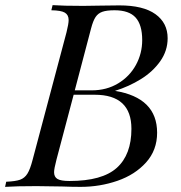

<svg xmlns="http://www.w3.org/2000/svg" viewBox="-53 -728 705 748"><path d="M559.1 -210.9Q559.1 -143.1 516.1 -95.2Q473.1 -47.4 404.8 -23.7Q336.4 0 261.2 0Q227.1 0 188 -1.5Q98.6 -2.9 88.9 -2.9Q9.3 -2.9 -33.2 0L-28.8 -20Q7.3 -21.5 25.1 -27.8Q43 -34.2 53.7 -51.3Q64.5 -68.4 74.2 -106L206.1 -602.1Q214.4 -635.3 214.4 -649.9Q214.4 -669.9 199.7 -678.7Q185.1 -687.5 147 -688L151.9 -708Q192.9 -705.1 271 -705.1Q292.5 -705.1 338.4 -706.1Q386.2 -707 412.1 -707Q504.9 -707 552.5 -672.9Q600.1 -638.7 600.1 -579.1Q600.1 -530.3 571.3 -489.5Q542.5 -448.7 496.1 -419.9Q449.7 -391.1 395 -374Q559.1 -347.2 559.1 -210.9ZM304.2 -376Q362.3 -376 407.2 -403.1Q452.1 -430.2 476.6 -475.1Q501 -520 501 -571.8Q501 -631.3 475.3 -659.7Q449.7 -688 393.1 -688Q362.8 -688 345.9 -682.1Q329.1 -676.3 319.3 -661.6Q309.6 -647 301.8 -617.2L238.3 -376ZM459 -226.1Q459 -358.9 315.9 -358.9H233.9L167 -106Q157.7 -70.3 157.7 -57.1Q157.7 -38.6 170.9 -30.8Q184.1 -22.9 217.8 -22.9Q345.2 -22.9 402.1 -74.2Q459 -125.5 459 -226.1Z"/></svg>

Font: TypoPRO Playfair Display SC
Style: Italic
Weight: 400
Italic angle: -14°
Designer: Claus Eggers Sørensen
Foundry: Claus Eggers Sørensen
Version: Version 1.004;PS 001.004;hotconv 1.0.70;makeotf.lib2.5.58329